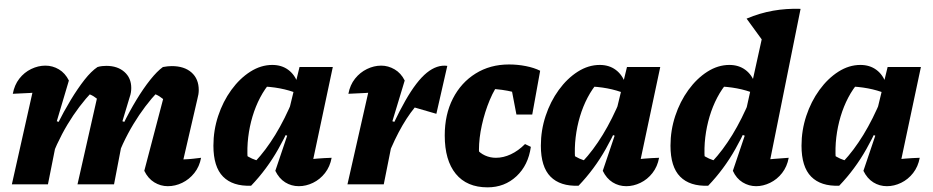

<svg xmlns="http://www.w3.org/2000/svg" viewBox="-20 -792 4009 825"><path d="M468 -76 455 -135Q479 -197 507.5 -255Q536 -313 566 -362.5Q596 -412 625.5 -449Q655 -486 680 -504Q691 -506 700 -507Q709 -508 718 -508Q772 -508 803 -480.5Q834 -453 834 -405Q834 -396 832.5 -386.5Q831 -377 828 -366L768 -107Q794 -108 810 -110Q826 -112 844 -114Q837 -76 815 -48.5Q793 -21 763 -6.5Q733 8 701 8Q670 8 643 -8.5Q616 -25 600 -58L684 -378L695 -354Q679 -369 665 -378Q651 -387 632 -392L660 -400Q602 -339 553.5 -259Q505 -179 468 -76ZM31 0 136 -468 157 -397Q134 -394 108.5 -392.5Q83 -391 35 -389Q42 -427 63 -454Q84 -481 114 -495.5Q144 -510 175 -510Q206 -510 233 -494Q260 -478 276 -446L224 -271L239 -266L186 0ZM313 0 399 -380 412 -354Q397 -369 382.5 -378Q368 -387 349 -392L378 -400Q318 -337 270 -257Q222 -177 186 -76L173 -135Q196 -197 225 -255Q254 -313 284 -362.5Q314 -412 343 -449Q372 -486 399 -504Q409 -507 419 -508Q429 -509 437 -509Q485 -509 514.5 -483Q544 -457 544 -414Q544 -405 542.5 -395Q541 -385 537 -374L506 -271L521 -266L470 0Z M1059 6Q980 9 938.5 -33Q897 -75 897 -166Q897 -232 917.5 -294Q938 -356 974 -405.5Q1010 -455 1055.5 -484Q1101 -513 1150 -513Q1190 -513 1218.5 -492Q1247 -471 1260 -433L1259 -390Q1188 -419 1095 -421L1143 -439Q1118 -411 1098 -373Q1078 -335 1065 -291.5Q1052 -248 1046.5 -202Q1041 -156 1044 -110L1032 -128Q1047 -118 1063 -110.5Q1079 -103 1097 -100L1076 -97Q1122 -146 1163 -213Q1204 -280 1240 -367L1265 -342Q1225 -239 1176 -152Q1127 -65 1059 6ZM1310 -33 1283 -104Q1312 -108 1342.5 -110.5Q1373 -113 1405 -114Q1398 -76 1376.5 -48.5Q1355 -21 1325 -6.5Q1295 8 1264 8Q1232 8 1205.5 -8.5Q1179 -25 1163 -58L1214 -209L1197 -215L1267 -504H1410Z M1473 0 1579 -468 1599 -397Q1576 -394 1550.5 -392.5Q1525 -391 1477 -389Q1484 -427 1505.5 -454Q1527 -481 1557 -495.5Q1587 -510 1618 -510Q1648 -510 1675.5 -494Q1703 -478 1719 -446L1666 -271L1682 -266L1629 0ZM1629 -76 1615 -135Q1673 -274 1721.5 -359Q1770 -444 1814 -479.5Q1858 -515 1902 -509L1855 -303L1762 -330Q1726 -286 1693 -223.5Q1660 -161 1629 -76Z M2075 13Q1986 13 1938.5 -45Q1891 -103 1891 -210Q1891 -300 1926 -368.5Q1961 -437 2023.5 -476Q2086 -515 2167 -515Q2204 -515 2239.5 -508Q2275 -501 2301 -488L2249 -375Q2168 -411 2059 -411L2135 -449Q2106 -414 2084.5 -362.5Q2063 -311 2050.5 -254.5Q2038 -198 2038 -148Q2038 -137 2040.5 -125.5Q2043 -114 2047 -105L2027 -153Q2042 -134 2064 -124Q2086 -114 2111 -114Q2143 -114 2175 -129Q2207 -144 2236 -173L2261 -161Q2250 -82 2199 -34.5Q2148 13 2075 13ZM2199 -300 2163 -488H2301L2267 -300Z M2466 6Q2387 9 2345.5 -33Q2304 -75 2304 -166Q2304 -232 2324.5 -294Q2345 -356 2381 -405.5Q2417 -455 2462.5 -484Q2508 -513 2557 -513Q2597 -513 2625.5 -492Q2654 -471 2667 -433L2666 -390Q2595 -419 2502 -421L2550 -439Q2525 -411 2505 -373Q2485 -335 2472 -291.5Q2459 -248 2453.5 -202Q2448 -156 2451 -110L2439 -128Q2454 -118 2470 -110.5Q2486 -103 2504 -100L2483 -97Q2529 -146 2570 -213Q2611 -280 2647 -367L2672 -342Q2632 -239 2583 -152Q2534 -65 2466 6ZM2717 -33 2690 -104Q2719 -108 2749.5 -110.5Q2780 -113 2812 -114Q2805 -76 2783.5 -48.5Q2762 -21 2732 -6.5Q2702 8 2671 8Q2639 8 2612.5 -8.5Q2586 -25 2570 -58L2621 -209L2604 -215L2674 -504H2817Z M3275 -34 3247 -104Q3279 -107 3308 -109.5Q3337 -112 3369 -114Q3362 -76 3340.5 -48.5Q3319 -21 3289 -6.5Q3259 8 3229 8Q3198 8 3171 -8.5Q3144 -25 3129 -58L3180 -209L3163 -215L3272 -709L3420 -754ZM3023 6Q2944 9 2902.5 -33Q2861 -75 2861 -166Q2861 -232 2881.5 -294Q2902 -356 2938 -405.5Q2974 -455 3019.5 -484Q3065 -513 3114 -513Q3154 -513 3182.5 -492Q3211 -471 3224 -433L3223 -390Q3152 -419 3059 -421L3107 -439Q3082 -411 3062 -373Q3042 -335 3029 -291.5Q3016 -248 3010.5 -202Q3005 -156 3008 -110L2996 -128Q3011 -118 3027 -110.5Q3043 -103 3061 -100L3040 -97Q3086 -146 3127 -213Q3168 -280 3204 -367L3229 -342Q3189 -239 3140 -152Q3091 -65 3023 6ZM3263 -609 3188 -712Q3245 -736 3302 -746Q3359 -756 3420 -754ZM3346 -772H3347V-771Z M3586 6Q3507 9 3465.5 -33Q3424 -75 3424 -166Q3424 -232 3444.5 -294Q3465 -356 3501 -405.5Q3537 -455 3582.5 -484Q3628 -513 3677 -513Q3717 -513 3745.5 -492Q3774 -471 3787 -433L3786 -390Q3715 -419 3622 -421L3670 -439Q3645 -411 3625 -373Q3605 -335 3592 -291.5Q3579 -248 3573.5 -202Q3568 -156 3571 -110L3559 -128Q3574 -118 3590 -110.5Q3606 -103 3624 -100L3603 -97Q3649 -146 3690 -213Q3731 -280 3767 -367L3792 -342Q3752 -239 3703 -152Q3654 -65 3586 6ZM3837 -33 3810 -104Q3839 -108 3869.5 -110.5Q3900 -113 3932 -114Q3925 -76 3903.5 -48.5Q3882 -21 3852 -6.5Q3822 8 3791 8Q3759 8 3732.5 -8.5Q3706 -25 3690 -58L3741 -209L3724 -215L3794 -504H3937Z"/></svg>

Font: Piazzolla Thin Black
Style: Italic
Weight: 900
Italic angle: -11.3°
Version: Version 2.005